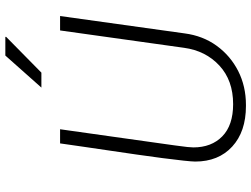

<svg xmlns="http://www.w3.org/2000/svg" viewBox="-131 -800 941 719"><g transform="rotate(-90 339.5 -440.5)"><path d="M302 10Q206 10 150 -41.5Q94 -93 94 -180Q94 -191 97.5 -224Q101 -257 107 -303Q113 -349 120.5 -401Q128 -453 135.5 -503.5Q143 -554 149 -595.5Q155 -637 158.5 -661.5Q162 -686 162 -686H215Q198 -565 186 -480.5Q174 -396 166.5 -342Q159 -288 154.5 -256.5Q150 -225 148.5 -209.5Q147 -194 147 -187Q147 -119 188.5 -78.5Q230 -38 309 -38Q398 -38 453.5 -89.5Q509 -141 520 -222L585 -686H639L574 -220Q565 -151 527.5 -99.5Q490 -48 433 -19Q376 10 306 10ZM371 -756 491 -891H561V-888L427 -756Z"/></g></svg>

Font: Chivo Medium Thin
Style: Italic
Weight: 250
Italic angle: -8.05°
Version: Version 2.002